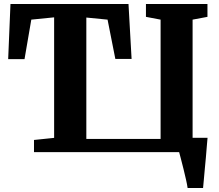

<svg xmlns="http://www.w3.org/2000/svg" viewBox="-20 -763 1100 963"><path d="M921 180Q919 164.5 913.2 138.8Q907.5 113 900.5 85Q893.5 57 887.5 34Q881.5 11 878.5 0H150.5V-61L251.5 -71.5V-676L137 -664.5L103 -466.5H21L32.5 -743H624.5L640 -467.5H558.5L519.5 -664.5L413 -675V-66H785.5V-664.5L712 -678.5V-743H1020.5V-678.5L946 -664.5V-72H1021Q1019.5 -58 1017.5 -32.2Q1015.5 -6.5 1012.8 24.8Q1010 56 1007 86.8Q1004 117.5 1002 142.5Q1000 167.5 998.5 180Z"/></svg>

Font: Merriweather 24pt ExtraBold
Style: Regular
Weight: 800
Version: Version 2.100